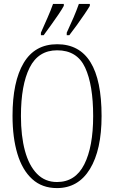

<svg xmlns="http://www.w3.org/2000/svg" viewBox="-20 -951 584 981"><path d="M271 10Q195 10 144.5 -36Q94 -82 69 -165Q44 -248 44 -359Q44 -534 101 -629.5Q158 -725 272 -725Q499 -725 499 -358Q499 -185 439.5 -87.5Q380 10 271 10ZM271 -21Q365 -21 410.5 -111Q456 -201 456 -358Q456 -517 415 -605.5Q374 -694 272 -694Q176 -694 131.5 -605.5Q87 -517 87 -358Q87 -256 107.5 -180.5Q128 -105 169 -63Q210 -21 271 -21ZM321 -784Q341 -827 356 -862Q371 -897 383 -931H439V-921Q429 -904 411 -877.5Q393 -851 372.5 -822.5Q352 -794 334 -771H321ZM189 -784Q208 -827 223.5 -862Q239 -897 251 -931H306V-921Q297 -904 279 -877.5Q261 -851 240.5 -822.5Q220 -794 203 -771H189Z"/></svg>

Font: Noto Serif ExtraCondensed ExtraLight
Style: Regular
Weight: 200
Width: 2
Designer: Monotype Design Team
Foundry: Monotype Imaging Inc.
Version: Version 2.015